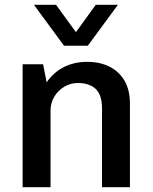

<svg xmlns="http://www.w3.org/2000/svg" viewBox="-20 -778 636 798"><path d="M74 0V-511H159L174 -436Q203 -478 246 -499.5Q289 -521 342 -521Q395 -521 435 -501Q475 -481 497.5 -442.5Q520 -404 520 -348V0H404V-327Q404 -384 377.5 -408.5Q351 -433 304 -433Q273 -433 247 -417.5Q221 -402 205.5 -376Q190 -350 190 -317V0ZM470 -758 345 -588H246L121 -758H213L327 -601H264L378 -758Z"/></svg>

Font: Chivo Medium
Style: Regular
Weight: 500
Designer: Hector Gatti
Foundry: Omnibus-Type
Version: Version 2.002